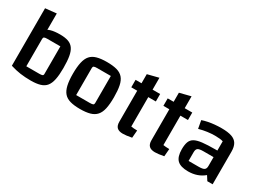

<svg xmlns="http://www.w3.org/2000/svg" viewBox="-38 -1256 2476 1848"><g transform="rotate(30 1200.5 -331.5)"><path d="M334 -515Q388 -515 424.5 -502.5Q461 -490 482.5 -460Q504 -430 513 -379Q522 -328 522 -250Q522 -174 511.5 -123Q501 -72 477.5 -43Q454 -14 412.5 -1.5Q371 11 309 11Q254 11 218.5 -0.5Q183 -12 163 -40.5Q143 -69 135.5 -120Q128 -171 128 -250Q128 -330 137 -381.5Q146 -433 168.5 -462.5Q191 -492 231.5 -503.5Q272 -515 334 -515ZM392 -417H248Q223 -417 213.5 -412Q204 -407 204 -392V-87H347Q373 -87 382.5 -91.5Q392 -96 392 -108ZM81 -661 204 -674V-108V-62L309 11Q245 11 192 3.5Q139 -4 81 -22Z M856 11Q790 11 746 -1.5Q702 -14 676.5 -43.5Q651 -73 639.5 -123.5Q628 -174 628 -250Q628 -326 639.5 -377Q651 -428 676.5 -457Q702 -486 746 -498.5Q790 -511 856 -511Q923 -511 967 -499Q1011 -487 1037 -457.5Q1063 -428 1073.5 -377Q1084 -326 1084 -250Q1084 -174 1073 -123.5Q1062 -73 1036 -43.5Q1010 -14 966 -1.5Q922 11 856 11ZM758 -87H909Q936 -87 945.5 -92Q955 -97 955 -112V-413H804Q777 -413 767.5 -408Q758 -403 758 -388Z M1332 11Q1288 11 1267 -9Q1246 -29 1246 -72V-601L1369 -632V-90Q1383 -88 1398.5 -86.5Q1414 -85 1437 -85L1430 -1Q1398 5 1374 8Q1350 11 1332 11ZM1180 -417V-500H1453V-417Z M1689 11Q1645 11 1624 -9Q1603 -29 1603 -72V-601L1726 -632V-90Q1740 -88 1755.5 -86.5Q1771 -85 1794 -85L1787 -1Q1755 5 1731 8Q1707 11 1689 11ZM1537 -417V-500H1810V-417Z M2057 11Q1973 11 1936 -25Q1899 -61 1899 -144Q1899 -194 1910.5 -225.5Q1922 -257 1951.5 -274Q1981 -291 2037 -297.5Q2093 -304 2183 -304H2232V-231H2090Q2044 -231 2028 -219.5Q2012 -208 2012 -176V-79H2124Q2169 -79 2185.5 -90.5Q2202 -102 2202 -132V-407Q2170 -417 2112 -417Q2072 -417 2028 -411Q1984 -405 1937 -392L1921 -480Q1949 -490 1983.5 -497Q2018 -504 2056 -507.5Q2094 -511 2130 -511Q2201 -511 2243.5 -496.5Q2286 -482 2305.5 -449.5Q2325 -417 2325 -363V0H2266L2234 -50Q2162 11 2057 11Z"/></g></svg>

Font: Changa ExtraLight Medium
Style: Regular
Weight: 500
Version: Version 3.002; ttfautohint (v1.8.2)